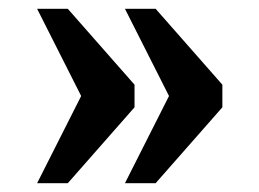

<svg xmlns="http://www.w3.org/2000/svg" viewBox="-20 -490 594 440"><path d="M266.3 -70.1 367.3 -270 266.3 -469.9H336.6L489.6 -295.9V-244.1L336.6 -70.1ZM65 -70.1 166 -270 65 -469.9H135.3L288.3 -295.9V-244.1L135.3 -70.1Z"/></svg>

Font: Noto Serif Ethiopic
Style: Regular
Weight: 400
Designer: Monotype Design Team
Foundry: Monotype Imaging Inc.
Version: Version 2.102